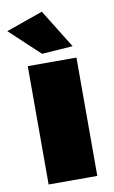

<svg xmlns="http://www.w3.org/2000/svg" viewBox="-97 -827 521 874"><g transform="rotate(-10 163.0 -390.0)"><path d="M161 -780 272 -601 129 -591 -9 -720ZM55 -547H280V0H55Z"/></g></svg>

Font: TypoPRO Montserrat Alternates
Style: Regular
Weight: 900
Designer: Julieta Ulanovsky
Foundry: Julieta Ulanovsky
Version: Version 6.001